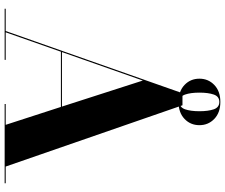

<svg xmlns="http://www.w3.org/2000/svg" viewBox="-91 -877 968 826"><g transform="rotate(90 393.0 -464.0)"><path d="M318.5 -838Q318.5 -876 345.5 -902Q372.5 -928 418.5 -928Q464.5 -928 491.5 -902Q518.5 -876 518.5 -838Q518.5 -799.5 491.5 -773.8Q464.5 -748 418.5 -748Q372.5 -748 345.5 -773.8Q318.5 -799.5 318.5 -838ZM378.5 -838Q378.5 -800 386.8 -776.2Q395 -752.5 418.5 -752.5Q442 -752.5 450.2 -776.2Q458.5 -800 458.5 -838Q458.5 -876 450.2 -899.8Q442 -923.5 418.5 -923.5Q395 -923.5 386.8 -899.8Q378.5 -876 378.5 -838ZM17.5 -4.5H113.5L381 -765H433L696.5 -4.5H768.5V0H427.5V-4.5H517L440 -242H202.5L119 -4.5H237.5V0H17.5ZM326.5 -594.5 204 -246.5H438.5Z"/></g></svg>

Font: Bodoni* 36pt
Style: Bold
Weight: 700
Version: Version 2.3